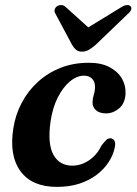

<svg xmlns="http://www.w3.org/2000/svg" viewBox="-20 -719 534 751"><path d="M308.5 -423Q280.5 -423 253.5 -400.5Q226.5 -378 206 -337.8Q185.5 -297.5 177.5 -242.5Q165.5 -155.5 189.2 -113.2Q213 -71 263 -71Q285.5 -71 307 -80.2Q328.5 -89.5 346.8 -107Q365 -124.5 377 -150Q388.5 -164.5 395.5 -171.5Q402.5 -178.5 412.5 -178Q423 -177.5 428 -167.5Q433 -157.5 428 -138.5Q422 -111 404.5 -84.2Q387 -57.5 358.8 -35.8Q330.5 -14 291.5 -1Q252.5 12 202.5 12Q105.5 12 60.5 -48.8Q15.5 -109.5 32 -216Q40 -269.5 64.8 -316.5Q89.5 -363.5 128.2 -398.8Q167 -434 217.2 -453.8Q267.5 -473.5 327 -473.5Q376.5 -473.5 408.8 -456.2Q441 -439 456.8 -411.8Q472.5 -384.5 471 -353Q469.5 -315.5 446.2 -295.5Q423 -275.5 395 -275.5Q369 -275.5 355.2 -288Q341.5 -300.5 342 -319.5Q342.5 -335 347 -348.8Q351.5 -362.5 351.5 -379Q352 -398.5 340.5 -410.8Q329 -423 308.5 -423ZM349.5 -590 237 -691.5Q229 -699 220 -699.2Q211 -699.5 202.5 -694Q196.5 -690 194 -682.2Q191.5 -674.5 197 -665L262 -543.5Q269.5 -531 277.8 -524Q286 -517 300.5 -517Q315 -517 327.2 -524Q339.5 -531 354 -543.5L480.5 -665Q491.5 -674.5 493.2 -682.2Q495 -690 491 -694Q486.5 -699.5 477 -699.2Q467.5 -699 455.5 -691.5L289.5 -590Z"/></svg>

Font: Fraunces SemiBold
Style: Italic
Weight: 600
Italic angle: -16°
Version: Version 1.000;[b76b70a41]